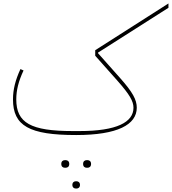

<svg xmlns="http://www.w3.org/2000/svg" viewBox="-20 -768 993 1109"><path d="M481 201H485C497 201 506 194 506 179C506 164 497 157 485 157H481C469 157 460 164 460 179C460 194 469 201 481 201ZM418 321H422C433 321 442 314 442 300C442 286 433 279 422 279H418C407 279 398 286 398 300C398 314 407 321 418 321ZM355 201H359C371 201 380 194 380 179C380 164 371 157 359 157H355C343 157 334 164 334 179C334 194 343 201 355 201ZM420 12C659 12 770 -48 770 -146C770 -192 746 -236 674 -317L546 -461V-464L953 -723V-748L530 -478V-446L658 -302C727 -224 751 -184 751 -146C751 -62 654 -11 440 -11H400C158 -11 74 -58 74 -194C74 -247 87 -299 116 -361L98 -369C69 -306 55 -251 55 -194C55 -41 149 12 420 12Z"/></svg>

Font: IBM Plex Arabic Thin
Style: Regular
Weight: 100
Designer: Mike Abbink, Paul van der Laan, Pieter van Rosmalen, Wael Morcos, Khajak Apelian
Foundry: Bold Monday
Version: Version 1.0